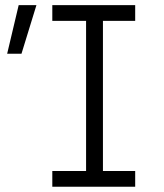

<svg xmlns="http://www.w3.org/2000/svg" viewBox="-20 -713 626 733"><path d="M179.7 0V-60.1H308.6V-633.3H179.7V-693.4H496.1V-633.3H373V-60.1H496.1V0ZM7.3 -507.8 51.3 -693.4H119.1L62 -507.8Z"/></svg>

Font: CaskaydiaMono NF Light
Style: Regular
Weight: 300
Designer: Aaron Bell
Foundry: Saja Typeworks
Version: Version 2111.001; ttfautohint (v1.8.4);Nerd Fonts 3.1.1